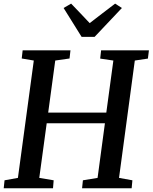

<svg xmlns="http://www.w3.org/2000/svg" viewBox="-22 -1014 822 1034"><path d="M-2 0 2.5 -43 74.5 -56 160 -688 95 -699 100 -743H357.5L352.5 -699L275.5 -688L237.5 -407.5H550.5L588.5 -688L517.5 -698.5L522.5 -743H780L774.5 -698.5L704 -688L619 -56L691 -43L687 0H420L424.5 -43L503.5 -56L543 -350H229.5L189.5 -56L267 -43L263.5 0ZM417.5 -815.5 320.5 -971 361 -994.5Q386 -968.5 411.2 -942.2Q436.5 -916 461 -889.5Q495 -916 529.2 -942Q563.5 -968 598 -994.5L634.5 -971L487.5 -815.5Z"/></svg>

Font: Merriweather 24pt Medium
Style: Italic
Weight: 500
Italic angle: -7.8°
Version: Version 2.101